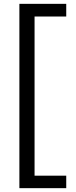

<svg xmlns="http://www.w3.org/2000/svg" viewBox="-20 -813 395 1000"><path d="M81 167V-793H325V-727H160V102H325V167Z"/></svg>

Font: Mona Sans SemiExpanded
Style: Regular
Weight: 400
Width: 6
Designer: Deni Anggara
Foundry: GitHub
Version: Version 2.000